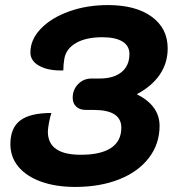

<svg xmlns="http://www.w3.org/2000/svg" viewBox="-20 -729 692 758"><path d="M21 -160Q21 -224 60 -253.5Q99 -283 183 -283Q178 -269 173.5 -245Q169 -221 169 -209Q169 -118 299 -118Q378 -118 418.5 -145Q459 -172 459 -225Q459 -295 350 -295H319Q295 -295 281 -308Q267 -321 267 -343Q267 -375 288.5 -397Q310 -419 341 -419H373Q429 -419 460 -444.5Q491 -470 491 -516Q491 -548 463.5 -565Q436 -582 384 -582Q320 -582 280.5 -559.5Q241 -537 234 -497Q230 -474 230 -451Q172 -449 136 -468.5Q100 -488 100 -522Q100 -573 141.5 -616Q183 -659 253 -684Q323 -709 406 -709Q516 -709 579 -663Q642 -617 642 -538Q642 -480 610.5 -434Q579 -388 520 -357Q610 -312 610 -232Q610 -161 568 -106Q526 -51 450.5 -21Q375 9 277 9Q200 9 142 -12Q84 -33 52.5 -71Q21 -109 21 -160Z"/></svg>

Font: K2D ExtraBold
Style: Italic
Weight: 800
Italic angle: -10°
Designer: Katatrad Aksorn Co.,Ltd.
Foundry: Cadson Demak Co.,Ltd.
Version: Version 1.000; ttfautohint (v1.6)